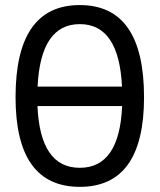

<svg xmlns="http://www.w3.org/2000/svg" viewBox="-20 -723 626 753"><path d="M293 9.8Q41 9.8 41 -341.8Q41 -703.1 293 -703.1Q544.9 -703.1 544.9 -341.8Q544.9 9.8 293 9.8ZM127.4 -383.3H458.5Q446.8 -628.4 293 -628.4Q139.2 -628.4 127.4 -383.3ZM293 -64.9Q448.7 -64.9 459 -307.1H127Q137.2 -64.9 293 -64.9Z"/></svg>

Font: Cascadia Mono NF SemiLight
Style: Regular
Weight: 350
Monospace: yes
Designer: Aaron Bell
Foundry: Saja Typeworks
Version: Version 2404.023; ttfautohint (v1.8.4)